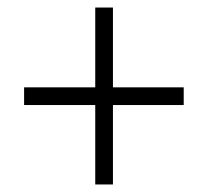

<svg xmlns="http://www.w3.org/2000/svg" viewBox="-20 -608 554 510"><path d="M280 -376H468V-329H280V-118H233V-329H44V-376H233V-588H280Z"/></svg>

Font: Noto Sans Thai SemiCondensed Light
Style: Regular
Weight: 300
Width: 4
Designer: Monotype Design Team
Foundry: Monotype Imaging Inc.
Version: Version 2.001